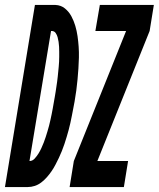

<svg xmlns="http://www.w3.org/2000/svg" viewBox="-66 -755 641 775"><path d="M215 0 232 -105 443 -630H319L337 -735H555L538 -630L327 -105H451L434 0ZM-46 0 75 -735H158Q180 -734 196 -721Q212 -708 222 -689.5Q232 -671 238 -650.5Q244 -630 247 -609Q250 -588 251.5 -566.5Q253 -545 252.5 -522.5Q252 -500 250.5 -478.5Q249 -457 247 -434.5Q245 -412 242 -390Q239 -368 235 -345Q232 -330 229.5 -316Q227 -302 224 -287.5Q221 -273 218 -258.5Q215 -244 211 -230Q207 -216 203 -202Q199 -188 194 -173.5Q189 -159 183.5 -145Q178 -131 171.5 -117.5Q165 -104 158 -90.5Q151 -77 142.5 -64.5Q134 -52 123.5 -40Q113 -28 100.5 -18.5Q88 -9 74 -4.5Q60 0 46 0ZM53 -105Q65 -105 74 -115Q83 -125 89.5 -135.5Q96 -146 101 -157Q106 -168 110.5 -179.5Q115 -191 118.5 -202Q122 -213 125.5 -224.5Q129 -236 132 -247.5Q135 -259 137.5 -270.5Q140 -282 142.5 -294Q145 -306 147 -317.5Q149 -329 151 -340.5Q153 -352 155 -363Q157 -374 158.5 -384Q160 -394 161.5 -404Q163 -414 164.5 -424.5Q166 -435 167 -445Q168 -455 169 -465Q170 -475 171 -485.5Q172 -496 172.5 -506Q173 -516 173 -526Q173 -536 173 -546Q173 -556 172.5 -566Q172 -576 170.5 -586Q169 -596 166.5 -605Q164 -614 158.5 -622Q153 -630 142 -630H140Z"/></svg>

Font: Iosevka SS04 Extrabold
Style: Italic
Weight: 800
Italic angle: -9°
Monospace: yes
Designer: Belleve Invis
Foundry: Belleve Invis
Version: Version 19.0.0; ttfautohint (v1.8.4)